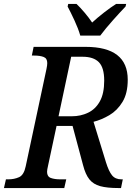

<svg xmlns="http://www.w3.org/2000/svg" viewBox="-40 -951 690 971"><path d="M-20 0 -10 -44H2Q32 -44 56.5 -55Q81 -66 90 -110L195 -602Q197 -611 198 -619Q199 -627 199 -632Q199 -656 180.5 -663Q162 -670 133 -670H121L130 -714H393Q606 -714 606 -548Q606 -479 579.5 -435.5Q553 -392 513 -368.5Q473 -345 433 -335L496 -130Q510 -85 526.5 -64.5Q543 -44 574 -44H581L572 0H559Q502 0 467 -9.5Q432 -19 412 -44Q392 -69 380 -116L327 -314H246L203 -113Q198 -92 198 -82Q198 -58 217 -51Q236 -44 265 -44H295L285 0ZM323 -363Q368 -363 405.5 -381Q443 -399 465 -438.5Q487 -478 487 -543Q487 -609 460 -636.5Q433 -664 378 -664H320L256 -363ZM366 -771Q356 -806 336.5 -848Q317 -890 302 -918L305 -931H347Q366 -913 388 -887Q410 -861 426 -837Q452 -861 486 -887.5Q520 -914 547 -931H598L595 -918Q568 -890 531 -848.5Q494 -807 467 -771Z"/></svg>

Font: Noto Serif SemiCondensed Medium
Style: Italic
Weight: 500
Width: 4
Italic angle: -12°
Designer: Monotype Design Team
Foundry: Monotype Imaging Inc.
Version: Version 2.013